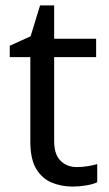

<svg xmlns="http://www.w3.org/2000/svg" viewBox="-20 -679 401 709"><path d="M264 -62Q284 -62 305 -65.5Q326 -69 339 -73V-6Q325 1 299 5.5Q273 10 249 10Q207 10 171.5 -4.5Q136 -19 114 -55Q92 -91 92 -156V-468H16V-510L93 -545L128 -659H180V-536H335V-468H180V-158Q180 -109 203.5 -85.5Q227 -62 264 -62Z"/></svg>

Font: Noto Sans Khmer
Style: Regular
Weight: 400
Designer: Danh Hong and the Monotype Design Team
Foundry: Monotype Imaging Inc.
Version: Version 2.003